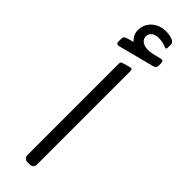

<svg xmlns="http://www.w3.org/2000/svg" viewBox="-288 -848 856 856"><g transform="rotate(45 140.0 -420.0)"><path d="M133 5Q123 5 116.5 -1.5Q110 -8 110 -18V-594Q110 -600 112 -603Q114 -606 118 -607L155 -618Q163 -620 166.5 -617.5Q170 -615 170 -607V-18Q170 -8 164 -1.5Q158 5 147 5ZM56 -650Q47 -648 43 -651.5Q39 -655 39 -663V-676Q39 -689 43 -693Q47 -697 57 -700L88 -709Q78 -717 71 -730Q64 -743 64 -759Q64 -797 91 -821Q118 -845 158 -845Q171 -845 183 -842.5Q195 -840 202 -836Q214 -829 214 -819V-799Q214 -786 203 -791Q192 -796 179.5 -798.5Q167 -801 155 -801Q135 -801 122 -791.5Q109 -782 109 -766Q109 -744 131 -734Q153 -724 190 -733L223 -741Q234 -744 238 -740.5Q242 -737 242 -728V-713Q242 -699 229 -695Z"/></g></svg>

Font: Rubik Light
Style: Italic
Weight: 300
Italic angle: -12°
Designer: Hubert and Fischer
Foundry: Hubert and Fischer
Version: Version 2.300;gftools[0.9.30]